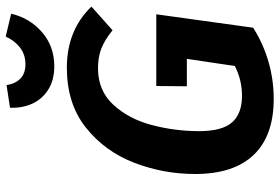

<svg xmlns="http://www.w3.org/2000/svg" viewBox="-173 -789 978 672"><g transform="rotate(-90 316.0 -453.0)"><path d="M629 -622 546 -548Q513 -575 483 -587Q453 -599 413 -599Q335 -599 285.5 -545.5Q236 -492 214.5 -411Q193 -330 193 -245Q193 -165 223.5 -130Q254 -95 317 -95Q372 -95 421 -120L446 -288H350L351 -395H602L555 -56Q500 -21 436.5 -2.5Q373 16 306 16Q177 16 110 -54Q43 -124 43 -259Q43 -370 82.5 -472.5Q122 -575 205.5 -641.5Q289 -708 415 -708Q546 -708 629 -622ZM275 -907 354 -919Q359 -888 377 -870.5Q395 -853 427 -853Q461 -853 485.5 -872Q510 -891 524 -922L604 -903Q589 -838 539.5 -795Q490 -752 420 -752Q372 -752 338.5 -773Q305 -794 289 -829.5Q273 -865 275 -907Z"/></g></svg>

Font: Fira Sans SemiBold
Style: Italic
Weight: 600
Italic angle: -8°
Designer: bBox Type GmbH & Carrois Corporate GbR & Edenspiekermann AG
Foundry: bBox Type GmbH & Carrois Corporate GbR & Edenspiekermann AG
Version: Version 4.301